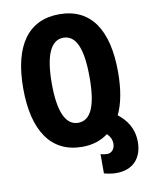

<svg xmlns="http://www.w3.org/2000/svg" viewBox="-97 -794 812 1047"><g transform="rotate(-10 309.0 -270.5)"><path d="M462 183C554 183 606 125 606 36C606 -43 566 -92 523 -126C552 -185 566 -265 566 -358C566 -594 478 -724 304 -724C133 -724 41 -597 41 -359C41 -126 130 10 304 10C361 10 409 -6 447 -35C463 -19 473 -3 473 23C473 51 455 72 431 72C418 72 405 70 394 66V173C415 179 440 183 462 183ZM304 -123C235 -123 199 -203 199 -358C199 -513 234 -594 304 -594C374 -594 408 -517 408 -358C408 -199 375 -123 304 -123Z"/></g></svg>

Font: Noto Sans Georgian ExtraCondensed ExtraBold
Style: Regular
Weight: 800
Width: 2
Designer: Monotype Design Team, Akaki Razmadze
Foundry: Google LLC
Version: Version 2.005